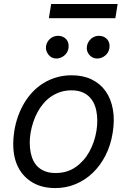

<svg xmlns="http://www.w3.org/2000/svg" viewBox="-20 -929 637 960"><path d="M51.8 -275.6Q57.9 -312.9 70.3 -347.7Q82.7 -382.5 101 -413.4Q119.3 -444.2 143.6 -469.8Q168 -495.4 197.8 -513.7Q227.6 -532 263 -542.3Q298.3 -552.6 338.8 -552.6Q395.2 -552.6 438.2 -531.8Q481.2 -511 508 -473.2Q534.8 -435.4 544.4 -382.3Q554 -329.2 543.3 -264.2Q533.4 -202.4 507.5 -151.6Q481.5 -100.9 443.7 -64.6Q405.9 -28.4 358.1 -8.5Q310.4 11.4 256.4 11.4Q181.1 11.4 130.3 -24.5Q78.1 -61.1 58.1 -124.3Q38 -187.5 51.8 -275.6ZM133.5 -165.5Q138.1 -142.8 147.7 -123.9Q157.3 -105.1 172.8 -91.8Q188.2 -78.5 209.3 -71.2Q230.5 -63.9 257.8 -63.9Q315.7 -63.9 358 -93.4Q400.9 -123.6 427 -171Q453.1 -218.4 462.4 -275.6Q470.9 -329.5 461.6 -375Q457 -398.1 447.1 -416.9Q437.1 -435.7 421.9 -449.2Q406.6 -462.7 385.7 -470Q364.7 -477.3 337.4 -477.3Q307.5 -477.3 282 -468.9Q256.4 -460.6 235.3 -446Q214.1 -431.5 197.1 -411.4Q180 -391.3 167.3 -367.5Q154.5 -343.8 146 -317.5Q137.4 -291.2 132.8 -264.2Q124.3 -211.6 133.5 -165.5ZM235.8 -909.1H568.2L556.8 -838.1H224.4ZM414.8 -698.9Q416.5 -709.5 422.1 -718.9Q427.6 -728.3 435.5 -735.3Q443.5 -742.2 453.5 -746.1Q463.4 -750 474.4 -750Q487.9 -750 498.6 -745.2Q509.2 -740.4 516.3 -732.1Q523.4 -723.7 526.3 -712.4Q529.1 -701 527 -687.5Q525.2 -676.5 519.7 -667.3Q514.2 -658 505.9 -651.1Q497.5 -644.2 487.2 -640.3Q476.9 -636.4 465.9 -636.4Q442.5 -636.4 426.5 -654.8Q410.5 -673.3 414.8 -698.9ZM210.2 -698.9Q212 -709.5 217.3 -718.9Q222.7 -728.3 230.6 -735.3Q238.6 -742.2 248.8 -746.1Q258.9 -750 269.9 -750Q283.4 -750 294 -745.2Q304.7 -740.4 311.8 -732.1Q318.9 -723.7 321.7 -712.4Q324.6 -701 322.4 -687.5Q320.7 -676.5 315.2 -667.3Q309.7 -658 301.3 -651.1Q293 -644.2 282.7 -640.3Q272.4 -636.4 261.4 -636.4Q237.9 -636.4 222.3 -655.5Q206.7 -675.8 210.2 -698.9Z"/></svg>

Font: Inter P
Style: Italic
Weight: 400
Italic angle: -9.40001°
Designer: Rasmus Andersson
Foundry: rsms
Version: Version 3.018;git-588b23468